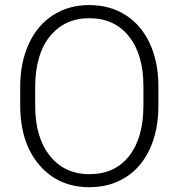

<svg xmlns="http://www.w3.org/2000/svg" viewBox="-20 -741 717 770"><path d="M615.2 -316.9Q615.2 -218.8 581.3 -144.5Q547.4 -70.3 484.4 -30.3Q421.4 9.8 338.9 9.8Q214.4 9.8 137.7 -79.3Q61 -168.5 61 -319.8V-393.1Q61 -490.2 95.5 -565.2Q129.9 -640.1 192.9 -680.4Q255.9 -720.7 337.9 -720.7Q419.9 -720.7 482.7 -681.2Q545.4 -641.6 579.6 -569.3Q613.8 -497.1 615.2 -401.9ZM555.2 -394Q555.2 -522.5 497.1 -595.2Q439 -668 337.9 -668Q238.8 -668 179.9 -595Q121.1 -522 121.1 -391.1V-316.9Q121.1 -190.4 179.7 -116.5Q238.3 -42.5 338.9 -42.5Q440.9 -42.5 498 -115.5Q555.2 -188.5 555.2 -318.8Z"/></svg>

Font: RobotoInd Light
Style: Regular
Weight: 300
Designer: Google
Version: Version 2.001151; 2014